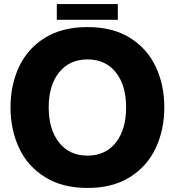

<svg xmlns="http://www.w3.org/2000/svg" viewBox="-20 -913 866 950"><path d="M32 -382Q32 -492 74 -582Q116 -672 201.5 -725.5Q287 -779 413 -779Q538 -779 623.5 -725.5Q709 -672 751 -582Q793 -492 793 -382Q793 -272 751 -181.5Q709 -91 623.5 -37Q538 17 413 17Q288 17 202 -37Q116 -91 74 -181.5Q32 -272 32 -382ZM604 -382Q604 -491 553 -555Q502 -619 413 -619Q324 -619 272.5 -555Q221 -491 221 -382Q221 -272 272.5 -207.5Q324 -143 413 -143Q502 -143 553 -207.5Q604 -272 604 -382ZM563 -815H261V-893H563Z"/></svg>

Font: Open Sauce One Black
Style: Regular
Weight: 900
Designer: Alfredo Marco Pradil
Foundry: Creative Sauce Fz LLC
Version: Version 1.477